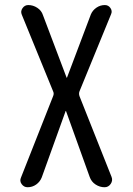

<svg xmlns="http://www.w3.org/2000/svg" viewBox="-20 -540 540 779"><path d="M91.8 219.7Q77.1 219.7 67.9 207Q58.6 194.3 65.4 179.7L195.3 -149.4Q200.2 -160.2 195.3 -169.9L68.4 -480.5Q62.5 -494.1 71.3 -506.8Q80.1 -519.5 94.7 -519.5Q114.3 -519.5 131.3 -508.3Q148.4 -497.1 154.3 -478.5L250 -225.6Q250 -224.6 251 -224.6Q252 -224.6 252 -225.6L348.6 -481.4Q355.5 -498 371.1 -508.8Q386.7 -519.5 405.3 -519.5Q419.9 -519.5 428.2 -507.3Q436.5 -495.1 430.7 -482.4L302.7 -169.9Q298.8 -160.2 302.7 -149.4L432.6 177.7Q438.5 192.4 429.2 206.1Q419.9 219.7 404.3 219.7Q384.8 219.7 367.7 208.5Q350.6 197.3 343.8 177.7L248 -88.9Q248 -89.8 247.1 -89.8Q246.1 -89.8 246.1 -88.9L149.4 179.7Q142.6 197.3 127 208.5Q111.3 219.7 91.8 219.7Z"/></svg>

Font: Rounded-X Mgen+ 1m regular
Style: Regular
Weight: 400
Designer: [Source Han Sans]
Ryoko NISHIZUKA  (kana & ideographs); Paul D. Hunt (Latin, Greek & Cyrillic); Wenlong ZHANG  (bopomofo
Version: Version 1.059.20150602